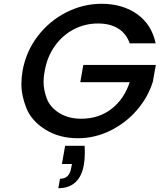

<svg xmlns="http://www.w3.org/2000/svg" viewBox="-20 -724 843 1014"><path d="M665 -495Q647 -547 604 -573.5Q561 -600 498 -600Q429 -600 369.5 -569Q310 -538 269.5 -481Q229 -424 216 -349Q210 -319 210 -291Q210 -251 226.5 -205Q243 -159 291.5 -128Q340 -97 409 -97Q502 -97 569 -149Q636 -201 665 -290H404L420 -381H803L787 -292Q762 -211 703.5 -143Q645 -75 563.5 -34.5Q482 6 391 6Q293 6 220 -39.5Q147 -85 120 -151.5Q93 -218 93 -280Q93 -313 99 -349Q117 -451 178.5 -532Q240 -613 329.5 -658.5Q419 -704 516 -704Q627 -704 704 -649.5Q781 -595 802 -495ZM427 46Q428 65 428 83Q428 118 423 145Q413 207 378.5 238.5Q344 270 288 270L297 220Q322 220 336.5 206Q351 192 356 163L360 142H307L324 46Z"/></svg>

Font: Fz Poppins Med
Style: Italic
Weight: 500
Italic angle: -10°
Designer: Ninad Kale (Devanagari), Jonny Pinhorn (Latin)
Foundry: Indian Type Foundry
Version: Vit hóa bi Vntype.Com & FontZin.Com